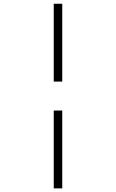

<svg xmlns="http://www.w3.org/2000/svg" viewBox="-20 -865 626 1036"><path d="M270 151.4V-268.6H315.9V151.4ZM270 -424.8V-844.7H315.9V-424.8Z"/></svg>

Font: Cascadia Mono NF ExtraLight
Style: Italic
Weight: 200
Italic angle: -10°
Monospace: yes
Designer: Aaron Bell
Foundry: Saja Typeworks
Version: Version 2404.023; ttfautohint (v1.8.4)